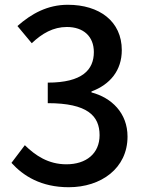

<svg xmlns="http://www.w3.org/2000/svg" viewBox="-20 -770 610 804"><path d="M268 14C403 14 514 -65 514 -198C514 -297 447 -361 363 -383V-387C441 -416 490 -475 490 -560C490 -681 396 -750 264 -750C179 -750 112 -713 53 -661L113 -589C156 -630 203 -657 260 -657C330 -657 373 -617 373 -552C373 -478 325 -424 180 -424V-338C346 -338 397 -285 397 -204C397 -127 341 -82 258 -82C182 -82 128 -119 84 -162L28 -88C78 -33 152 14 268 14Z"/></svg>

Font: GenYoGothic2 TW M
Style: Regular
Weight: 500
Version: Version 2.100;PS 2.1;hotconv 16.6.51;makeotf.lib2.5.65220 DE